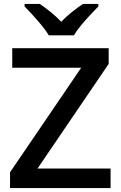

<svg xmlns="http://www.w3.org/2000/svg" viewBox="-20 -960 616 980"><path d="M544.4 0H31.2V-80.6L394.5 -614.3H42.5V-713.9H534.7V-633.8L171.4 -99.6H544.4ZM229 -779.8Q215.8 -802.2 193.6 -829.3Q171.4 -856.4 147.7 -882.3Q124 -908.2 105.5 -927.2V-939.9H183.1Q209 -922.4 237.8 -899.2Q266.6 -876 292.5 -849.1Q318.4 -876 347.9 -899.4Q377.4 -922.9 403.8 -939.9H481.9V-927.2Q463.4 -908.2 439.2 -882.3Q415 -856.4 392.6 -829.3Q370.1 -802.2 357.4 -779.8Z"/></svg>

Font: Open Sans SemiBold
Style: Regular
Weight: 600
Designer: Monotype Design Team
Foundry: Monotype Imaging Inc.
Version: Version 3.003; ttfautohint (v1.8.4)